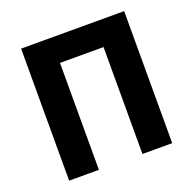

<svg xmlns="http://www.w3.org/2000/svg" viewBox="-117 -771 897 891"><g transform="rotate(-20 331.5 -326.0)"><path d="M77 0V-652H586V0H439V-528H224V0Z"/></g></svg>

Font: TT Toshiba Sans
Style: Bold
Weight: 700
Designer: Paul D. Hunt
Foundry: Toshiba Corporation
Version: Version 2.020;PS 2.000;hotconv 1.0.86;makeotf.lib2.5.63406